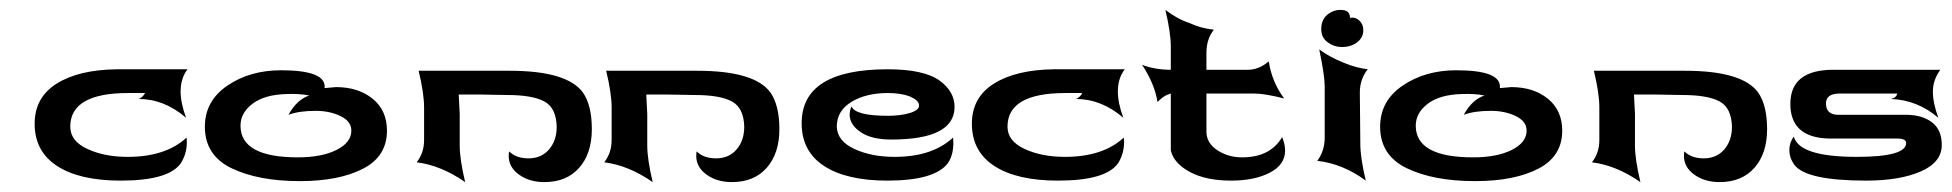

<svg xmlns="http://www.w3.org/2000/svg" viewBox="-20 -365 3944 388"><path d="M216 -225H359Q345 -207 345 -180Q345 -157 356 -127Q312 -165 260 -165Q264 -166 268 -170Q272 -174 273 -177H239Q122 -177 122 -109Q122 -80 156.5 -64Q191 -48 238 -48Q315 -48 357 -87Q360 -59 346 -36Q322 0 224 0Q141 0 95.5 -29.5Q50 -59 50 -115Q50 -168 94.5 -196Q139 -224 216 -225Z M394 -109Q394 -161 439.5 -192Q485 -223 548 -223Q594 -223 616 -214Q638 -205 636 -187Q658 -189 659 -189Q704 -189 733 -165.5Q762 -142 762 -101Q762 -49 713.5 -24Q665 1 586 1Q502 1 448 -25Q394 -51 394 -109ZM563 -133Q580 -164 605 -172Q586 -176 560 -175Q515 -174 490.5 -155.5Q466 -137 466 -111Q466 -47 582 -47Q630 -47 660 -62Q690 -77 690 -101Q690 -120 668 -130.5Q646 -141 618 -141Q584 -141 563 -133Z M837 -148V-82Q837 -56 822 -37Q871 -31 920 3Q909 -43 909 -71V-84V-135L907 -174H948L1005 -173Q1056 -173 1080 -160Q1104 -147 1105 -109Q1105 -81 1089.5 -63Q1074 -45 1048 -45Q1023 -45 1009 -59Q1008 -57 1008 -50Q1008 -27 1029 -12Q1050 3 1080 3Q1125 3 1150.5 -26Q1176 -55 1176 -104Q1176 -152 1158 -178Q1126 -222 1010 -222H826Q837 -176 837 -148Z M1216 -148V-82Q1216 -56 1201 -37Q1250 -31 1299 3Q1288 -43 1288 -71V-84V-135L1286 -174H1327L1384 -173Q1435 -173 1459 -160Q1483 -147 1484 -109Q1484 -81 1468.5 -63Q1453 -45 1427 -45Q1402 -45 1388 -59Q1387 -57 1387 -50Q1387 -27 1408 -12Q1429 3 1459 3Q1504 3 1529.5 -26Q1555 -55 1555 -104Q1555 -152 1537 -178Q1505 -222 1389 -222H1205Q1216 -176 1216 -148Z M1671 -109Q1671 -141 1700.5 -159Q1730 -177 1774 -177Q1801 -177 1819 -170Q1837 -162 1837 -153Q1838 -148 1833.5 -144Q1829 -140 1820 -137Q1800 -131 1775 -131Q1708 -131 1701 -150Q1697 -143 1697 -132Q1698 -112 1720 -97.5Q1742 -83 1781 -83Q1909 -83 1909 -149Q1909 -180 1879 -202Q1847 -225 1774 -225Q1600 -225 1600 -116Q1600 -59 1645.5 -29.5Q1691 0 1773 0Q1870 0 1896 -36Q1909 -56 1906 -87Q1864 -48 1788 -48Q1741 -48 1706.5 -64Q1672 -80 1671 -109Z M2110 -225H2253Q2239 -207 2239 -180Q2239 -157 2250 -127Q2206 -165 2154 -165Q2158 -166 2162 -170Q2166 -174 2167 -177H2133Q2016 -177 2016 -109Q2016 -80 2050.5 -64Q2085 -48 2132 -48Q2209 -48 2251 -87Q2254 -59 2240 -36Q2216 0 2118 0Q2035 0 1989.5 -29.5Q1944 -59 1944 -115Q1944 -168 1988.5 -196Q2033 -224 2110 -225Z M2346 -271V-224Q2314 -224 2288 -234Q2314 -194 2319 -159Q2332 -171 2338 -173Q2346 -176 2346 -176V-61Q2352 -35 2384.5 -17.5Q2417 0 2468 0Q2515 0 2546 -16Q2577 -32 2577 -61Q2577 -73 2571 -88Q2547 -47 2490 -47Q2462 -47 2440 -61.5Q2418 -76 2418 -99V-176H2514Q2536 -176 2575 -166Q2550 -200 2544 -241Q2524 -224 2502 -224H2418V-258Q2418 -286 2433 -305Q2406 -308 2385 -318Q2360 -326 2335 -345Q2346 -299 2346 -271Z M2657 -87V-191Q2657 -212 2646 -265Q2668 -249 2696 -238Q2720 -228 2744 -225Q2728 -205 2728 -178L2729 -74Q2729 -46 2740 0Q2694 -34 2642 -40Q2657 -60 2657 -87ZM2708 -329V-330Q2708 -345 2689 -345Q2674 -345 2662 -335Q2650 -325 2650 -306Q2650 -289 2663 -279.5Q2676 -270 2692 -270Q2710 -270 2722.5 -279.5Q2735 -289 2735 -304Q2735 -316 2727 -323.5Q2719 -331 2708 -329Z M2769 -109Q2769 -161 2814.5 -192Q2860 -223 2923 -223Q2969 -223 2991 -214Q3013 -205 3011 -187Q3033 -189 3034 -189Q3079 -189 3108 -165.5Q3137 -142 3137 -101Q3137 -49 3088.5 -24Q3040 1 2961 1Q2877 1 2823 -25Q2769 -51 2769 -109ZM2938 -133Q2955 -164 2980 -172Q2961 -176 2935 -175Q2890 -174 2865.5 -155.5Q2841 -137 2841 -111Q2841 -47 2957 -47Q3005 -47 3035 -62Q3065 -77 3065 -101Q3065 -120 3043 -130.5Q3021 -141 2993 -141Q2959 -141 2938 -133Z M3212 -148V-82Q3212 -56 3197 -37Q3246 -31 3295 3Q3284 -43 3284 -71V-84V-135L3282 -174H3323L3380 -173Q3431 -173 3455 -160Q3479 -147 3480 -109Q3480 -81 3464.5 -63Q3449 -45 3423 -45Q3398 -45 3384 -59Q3383 -57 3383 -50Q3383 -27 3404 -12Q3425 3 3455 3Q3500 3 3525.5 -26Q3551 -55 3551 -104Q3551 -152 3533 -178Q3501 -222 3385 -222H3201Q3212 -176 3212 -148Z M3738 -176H3814Q3812 -167 3801 -165Q3855 -163 3897 -127Q3886 -157 3886 -180Q3886 -203 3901 -224H3685Q3598 -224 3598 -155Q3598 -87 3676 -85H3810H3814Q3832 -85 3832 -76Q3832 -48 3732 -48Q3616 -48 3605 -89Q3596 -77 3596 -62Q3596 -46 3606 -32Q3630 0 3751 0Q3819 0 3861.5 -18.5Q3904 -37 3904 -72Q3904 -103 3884 -118Q3864 -133 3832 -133H3695Q3670 -133 3670 -156Q3670 -176 3698 -176Z"/></svg>

Font: RIT Indira
Style: Bold
Weight: 700
Designer: Sudheer S
Version: 0.9